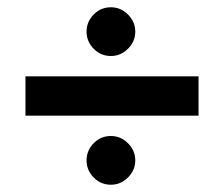

<svg xmlns="http://www.w3.org/2000/svg" viewBox="-20 -604 616 528"><path d="M526 -286H50V-394H526ZM285 -96Q257 -96 237.5 -116Q218 -136 218 -163Q218 -190 237.5 -210Q257 -230 285 -230Q312 -230 332 -210Q352 -190 352 -163Q352 -136 332 -116Q312 -96 285 -96ZM285 -450Q257 -450 237.5 -470Q218 -490 218 -517Q218 -544 237.5 -564Q257 -584 285 -584Q312 -584 332 -564Q352 -544 352 -517Q352 -490 332 -470Q312 -450 285 -450Z"/></svg>

Font: Hind Vadodara SemiBold
Style: Regular
Weight: 600
Designer: Hitesh Malaviya
Foundry: Indian Type Foundry
Version: Version 1.001;PS 1.0;hotconv 1.0.86;makeotf.lib2.5.63406; tt